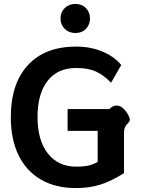

<svg xmlns="http://www.w3.org/2000/svg" viewBox="-20 -947 716 977"><path d="M35 -351Q35 -521 122 -615.5Q209 -710 368 -710Q440 -710 500.5 -685Q561 -660 597 -616L545 -526Q509 -564 469.5 -582.5Q430 -601 368 -601Q273 -601 222 -535.5Q171 -470 171 -351Q171 -233 223.5 -166Q276 -99 368 -99Q406 -99 430 -104.5Q454 -110 477 -123V-281H324V-392H536Q553 -410 574 -410Q594 -410 612.5 -390Q631 -370 639 -347Q641 -341 641 -338Q641 -333 638 -328.5Q635 -324 631 -320Q622 -312 616.5 -300.5Q611 -289 611 -268V-66Q546 -25 490.5 -7.5Q435 10 366 10Q263 10 188.5 -33Q114 -76 74.5 -157Q35 -238 35 -351ZM288 -853Q288 -885 309.5 -906Q331 -927 364 -927Q397 -927 417.5 -905.5Q438 -884 438 -853Q438 -822 417.5 -800.5Q397 -779 364 -779Q331 -779 309.5 -800Q288 -821 288 -853Z"/></svg>

Font: Niramit
Style: Bold
Weight: 700
Designer: Katatrad Aksorn Co.,Ltd.
Foundry: Cadson Demak Co.,Ltd.
Version: Version 1.001; ttfautohint (v1.6)